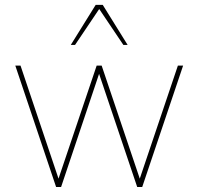

<svg xmlns="http://www.w3.org/2000/svg" viewBox="-20 -752 798 772"><path d="M493.2 -571.3H476.1L378.9 -715.8L281.7 -571.3H264.6L364.7 -732.4H393.1ZM551.8 0H531.7L378.4 -455.1L225.6 0H205.6L41.5 -488.3H62.5L215.3 -33.7L368.7 -488.3H388.7L542 -33.7L695.3 -488.3H716.3Z"/></svg>

Font: Kumbh Sans Thin
Style: Regular
Weight: 250
Version: Version 1.004